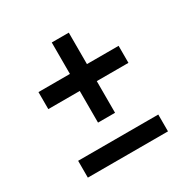

<svg xmlns="http://www.w3.org/2000/svg" viewBox="-137 -707 814 830"><g transform="rotate(-30 270.0 -292.0)"><path d="M227 -342V-184H312V-342H470V-427H312V-584H227V-427H70V-342ZM70 -84V0H470V-84Z"/></g></svg>

Font: Saira UNSAM Medium
Style: Regular
Weight: 500
Designer: Hector Gatti with collaboration of the Omnibus-Type team
Foundry: Omnibus-Type
Version: Version 0.072;PS 000.072;hotconv 1.0.88;makeotf.lib2.5.64775